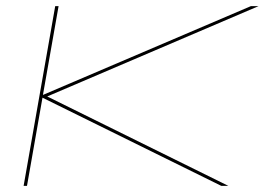

<svg xmlns="http://www.w3.org/2000/svg" viewBox="-20 -606 882 626"><path d="M57 0 160 -586H171L120 -296.5L798 -586H823L134 -291.5L724.5 0H701.5L118.5 -287.5L68 0Z"/></svg>

Font: Anybody UltraExpanded Thin
Style: Italic
Weight: 100
Width: 9
Italic angle: -10°
Designer: Tyler Finck
Foundry: Etcetera Type Company
Version: Version 1.010; ttfautohint (v1.8.3) -l 8 -r 50 -G 200 -x 14 